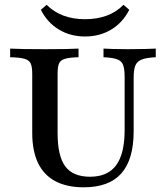

<svg xmlns="http://www.w3.org/2000/svg" viewBox="-20 -775 696 806"><path d="M331.5 11.3Q260.5 11.3 212.1 -14.5Q163.7 -40.3 139.5 -91.1Q115.3 -141.9 115.3 -216.9V-465.3Q115.3 -494.4 108.9 -508.5Q102.4 -522.6 82.7 -528.2Q62.9 -533.9 22.6 -534.7V-571Q62.1 -568.5 169.4 -568.5Q269.4 -568.5 309.7 -571V-534.7Q271.8 -533.9 252.8 -528.2Q233.9 -522.6 227.8 -508.5Q221.8 -494.4 221.8 -465.3V-216.1Q221.8 -120.2 254 -76.6Q286.3 -33.1 358.1 -33.1Q432.3 -33.1 467.7 -81.5Q503.2 -129.8 503.2 -229V-451.6Q503.2 -485.5 496.8 -502.4Q490.3 -519.4 471.4 -526.2Q452.4 -533.1 414.5 -534.7V-571Q429 -570.2 454.8 -569.4Q480.6 -568.5 516.9 -568.5Q560.5 -568.5 589.9 -569.4Q619.4 -570.2 633.9 -571V-534.7Q596 -533.1 575.8 -525.4Q555.6 -517.7 548.4 -500.4Q541.1 -483.1 541.1 -449.2V-224.2Q541.1 -105.6 489.5 -47.2Q437.9 11.3 331.5 11.3ZM337.1 -621.8Q275.8 -621.8 227.4 -650.8Q179 -679.8 151.6 -733.9L175.8 -754.8Q206.5 -724.2 246.8 -709.3Q287.1 -694.4 337.1 -694.4Q387.1 -694.4 427.8 -709.3Q468.5 -724.2 498.4 -754.8L522.6 -733.9Q495.2 -679.8 446.8 -650.8Q398.4 -621.8 337.1 -621.8Z"/></svg>

Font: Playfair 9pt SemiBold
Style: Regular
Weight: 600
Designer: Claus Eggers Sørensen
Foundry: Claus Eggers Sørensen
Version: Version 2.001;gftools[0.9.30]